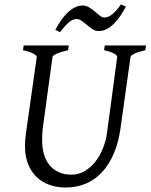

<svg xmlns="http://www.w3.org/2000/svg" viewBox="-20 -817 668 852"><path d="M625 -594.2Q594.2 -587.4 577.1 -579.1Q560.1 -570.8 559.1 -564L515.1 -250Q506.3 -186 485.4 -136.5Q464.4 -86.9 433.1 -53.2Q401.9 -19.5 361.1 -2.2Q320.3 15.1 272 15.1Q231.9 15.1 198.5 2.9Q165 -9.3 141.1 -32.7Q117.2 -56.2 104 -90.6Q90.8 -125 90.8 -169.9Q90.8 -195.8 95.2 -226.1L143.1 -564Q144 -569.8 128.9 -578.6Q113.8 -587.4 82 -594.2L85 -615.2H285.2L282.2 -594.2Q251.5 -587.4 232.7 -579.1Q213.9 -570.8 212.9 -564L169.9 -249Q168 -234.9 167.5 -220.7Q167 -206.5 167 -193.8Q167 -159.7 175.3 -131.8Q183.6 -104 200 -84Q216.3 -64 240.7 -53Q265.1 -42 296.9 -42Q328.6 -42 355.5 -57.6Q382.3 -73.2 402.8 -99.1Q423.3 -125 436.8 -158.7Q450.2 -192.4 455.1 -229L500 -564Q501 -569.8 487.3 -578.6Q473.6 -587.4 441.9 -594.2L444.8 -615.2H627.9ZM538.6 -787.6Q528.3 -768.1 515.4 -748.5Q502.4 -729 487.3 -713.6Q472.2 -698.2 454.8 -688.7Q437.5 -679.2 418.5 -679.2Q402.8 -679.2 390.4 -687.5Q377.9 -695.8 366.5 -705.8Q355 -715.8 343.5 -724.1Q332 -732.4 319.3 -732.4Q302.2 -732.4 284.7 -717Q267.1 -701.7 246.6 -674.3L225.6 -684.6Q235.8 -704.1 248.8 -723.4Q261.7 -742.7 277.1 -758.1Q292.5 -773.4 310.1 -783Q327.6 -792.5 346.2 -792.5Q362.3 -792.5 375.7 -784.2Q389.2 -775.9 400.9 -765.9Q412.6 -755.9 422.9 -747.6Q433.1 -739.3 443.4 -739.3Q460.4 -739.3 479.2 -754.6Q498 -770 516.6 -797.4Z"/></svg>

Font: Gentium Plus Afr
Style: Italic
Weight: 400
Italic angle: -8°
Designer: J. Victor Gaultney, Annie Olsen, Iska Routamaa, Becca Hirsbrunner
Foundry: SIL International
Version: Version 5.000